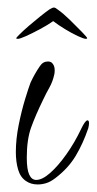

<svg xmlns="http://www.w3.org/2000/svg" viewBox="-20 -465 256 509"><path d="M80 24Q62 24 49 15Q34 5 28 -15.5Q22 -36 22 -62Q22 -96 29.5 -133.5Q37 -171 46.5 -202Q56 -233 61 -246Q66 -257 72.5 -268.5Q79 -280 86 -290Q94 -302 107 -302Q113 -302 117 -299Q125 -292 125 -279Q125 -272 124 -268Q120 -249 111 -233Q102 -217 94 -200Q74 -159 62.5 -127Q51 -95 51 -47Q51 -16 57.5 -2Q64 12 76 12Q92 12 113 -6.5Q134 -25 156 -56Q178 -87 195 -123Q206 -146 212 -146Q216 -146 216 -138Q216 -133 214 -125Q200 -84 180.5 -51.5Q161 -19 127 7Q114 17 102.5 20.5Q91 24 80 24ZM27 -362Q23 -362 23 -364Q23 -365 32.5 -374.5Q42 -384 56.5 -396.5Q71 -409 86 -421Q101 -433 111 -440Q119 -445 123 -445Q127 -445 134 -439Q147 -430 165 -412.5Q183 -395 197 -380.5Q211 -366 211 -364Q211 -362 208 -362Q202 -362 186 -369.5Q170 -377 152 -388Q134 -399 121 -409Q107 -399 86.5 -388Q66 -377 49.5 -369.5Q33 -362 27 -362Z"/></svg>

Font: Inspiration
Style: Regular
Weight: 400
Designer: Robert E. Leuschke
Foundry: Robert E. Leuschke
Version: Version 2.010; ttfautohint (v1.8.3)